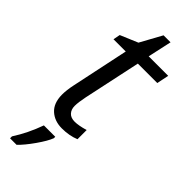

<svg xmlns="http://www.w3.org/2000/svg" viewBox="-287 -684 931 931"><g transform="rotate(45 178.5 -218.5)"><path d="M57.1 -106Q57.1 -138.2 65.9 -179.2L127.9 -473.1H43.9L50.8 -508.8L141.1 -546.9L202.1 -658.2H250L223.1 -535.2H356.9L344.2 -473.1H210.9L147.9 -178.2Q139.2 -135.7 139.2 -111.3Q139.2 -86.9 153.3 -71.8Q167 -57.1 193.4 -57.1Q219.7 -57.1 263.2 -69.8V-6.8Q222.7 9.8 172.4 9.8Q122.1 9.8 89.8 -19.5Q57.6 -48.8 57.1 -106ZM178.7 61V70.8Q168 99.6 134.8 147Q101.6 194.3 73.7 221.2H28.8V208Q71.8 141.6 100.6 61Z"/></g></svg>

Font: OpenSans-Italic
Style: Italic
Weight: 400
Italic angle: -12°
Foundry: Ascender Corporation
Version: Version 1.10